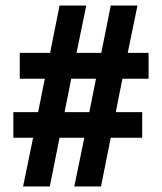

<svg xmlns="http://www.w3.org/2000/svg" viewBox="-20 -763 582 690"><path d="M63 -93 99 -268H28V-360H117L141 -480H51V-573H160L194 -743H290L255 -573H344L378 -743H474L439 -573H514V-480H420L396 -360H491V-268H378L343 -93H247L283 -268H194L159 -93ZM212 -360H301L325 -480H236Z"/></svg>

Font: Noto Sans Telugu UI ExtraCondensed
Style: Bold
Weight: 700
Width: 2
Designer: Jelle Bosma - Monotype Design Team
Foundry: Monotype Imaging Inc.
Version: Version 2.006